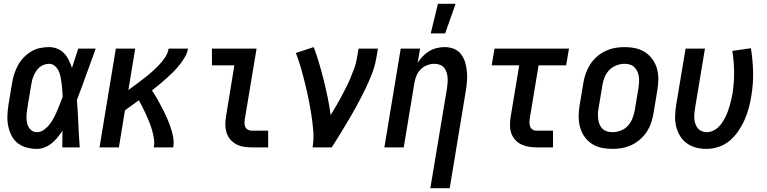

<svg xmlns="http://www.w3.org/2000/svg" viewBox="-20 -776 4040 1011"><path d="M175 8Q147 8 120.5 1Q94 -6 73.5 -22Q53 -38 41 -61.5Q29 -85 23.5 -111.5Q18 -138 19 -165.5Q20 -193 24 -221L44 -341Q48 -365 55.5 -388Q63 -411 75 -433Q87 -455 105 -473.5Q123 -492 144.5 -505Q166 -518 190 -523Q214 -528 238 -528Q261 -528 282 -519.5Q303 -511 318 -495Q333 -479 342.5 -459Q352 -439 359 -418Q367 -444 375.5 -469.5Q384 -495 392 -520H484Q459 -453 435 -385Q411 -317 385 -250Q390 -188 392.5 -125.5Q395 -63 400 0H308Q308 -22 308.5 -44Q309 -66 309 -88Q297 -70 283.5 -53Q270 -36 253 -22Q236 -8 215.5 0Q195 8 175 8ZM175 -80Q194 -80 211.5 -92.5Q229 -105 241.5 -121.5Q254 -138 263.5 -156Q273 -174 280.5 -192Q288 -210 295.5 -228.5Q303 -247 310 -266Q309 -284 308 -301.5Q307 -319 304.5 -336Q302 -353 299 -370Q296 -387 289 -402Q282 -417 269 -428.5Q256 -440 238 -440Q226 -440 212.5 -435.5Q199 -431 188.5 -422Q178 -413 170.5 -401.5Q163 -390 157.5 -377.5Q152 -365 149 -352.5Q146 -340 144 -327L124 -207Q122 -194 120.5 -180Q119 -166 119.5 -153Q120 -140 123 -127Q126 -114 132.5 -103.5Q139 -93 150 -86.5Q161 -80 175 -80Z M504 0 590 -520H692L656 -302Q677 -317 697.5 -332.5Q718 -348 739 -364Q760 -380 779 -397Q798 -414 816.5 -433Q835 -452 849.5 -474Q864 -496 868 -520H970Q966 -497 953.5 -475.5Q941 -454 925.5 -434.5Q910 -415 892.5 -397.5Q875 -380 856.5 -363.5Q838 -347 819 -331Q800 -315 780 -300Q795 -278 808 -255Q821 -232 833.5 -208Q846 -184 857 -159.5Q868 -135 877 -109.5Q886 -84 891.5 -56.5Q897 -29 892 0H790Q794 -23 790.5 -45.5Q787 -68 781 -89.5Q775 -111 767 -131Q759 -151 750 -171Q741 -191 731.5 -210Q722 -229 711 -248Q693 -235 674.5 -221.5Q656 -208 638 -195L606 0Z M1305 0Q1283 0 1262 -3.5Q1241 -7 1223 -17Q1205 -27 1192 -42.5Q1179 -58 1173 -77.5Q1167 -97 1166.5 -118.5Q1166 -140 1170 -162L1214 -432H1096V-520H1331L1269 -148Q1267 -137 1267.5 -126Q1268 -115 1272 -106.5Q1276 -98 1285 -93Q1294 -88 1305 -88H1392V0Z M1626 0Q1633 -44 1629.5 -87Q1626 -130 1619.5 -172Q1613 -214 1604.5 -255.5Q1596 -297 1586 -337.5Q1576 -378 1564.5 -418Q1553 -458 1538 -497L1632 -528Q1648 -485 1661 -441Q1674 -397 1685 -352.5Q1696 -308 1705.5 -262.5Q1715 -217 1721 -170Q1736 -194 1750 -218Q1764 -242 1777 -266.5Q1790 -291 1802.5 -315.5Q1815 -340 1825.5 -365.5Q1836 -391 1845.5 -416.5Q1855 -442 1859 -468L1868 -520H1970L1961 -468Q1954 -427 1938 -386Q1922 -345 1903 -306Q1884 -267 1863 -228Q1842 -189 1819.5 -151Q1797 -113 1774 -75Q1751 -37 1727 0Z M2246 215 2334 -313Q2336 -327 2337 -342Q2338 -357 2336.5 -371Q2335 -385 2330.5 -398Q2326 -411 2317 -421Q2308 -431 2294.5 -435.5Q2281 -440 2267 -440Q2248 -440 2228.5 -432.5Q2209 -425 2194.5 -410Q2180 -395 2172.5 -376.5Q2165 -358 2162 -339L2106 0H2004L2090 -520H2192L2179 -445Q2190 -463 2206 -479.5Q2222 -496 2240.5 -507Q2259 -518 2280 -523Q2301 -528 2321 -528Q2347 -528 2370 -519Q2393 -510 2407.5 -491Q2422 -472 2429 -448.5Q2436 -425 2438.5 -400.5Q2441 -376 2439 -350Q2437 -324 2433 -299L2348 215ZM2248 -600 2286 -756H2379L2324 -600Z M2805 0Q2784 0 2763.5 -3.5Q2743 -7 2725 -15.5Q2707 -24 2693.5 -39Q2680 -54 2673 -72.5Q2666 -91 2665.5 -112Q2665 -133 2668 -155L2714 -432H2569L2584 -520H2976L2961 -432H2816L2770 -155Q2768 -143 2768 -131.5Q2768 -120 2771.5 -110Q2775 -100 2784 -94Q2793 -88 2805 -88H2892V0Z M3205 8Q3175 8 3147 2Q3119 -4 3096 -19Q3073 -34 3057.5 -56.5Q3042 -79 3034.5 -106Q3027 -133 3027 -162.5Q3027 -192 3032 -221L3052 -341Q3056 -366 3065 -391Q3074 -416 3088.5 -438Q3103 -460 3123.5 -478Q3144 -496 3168.5 -507.5Q3193 -519 3218 -523.5Q3243 -528 3268 -528Q3298 -528 3326 -522Q3354 -516 3377 -501Q3400 -486 3416 -463.5Q3432 -441 3439.5 -414Q3447 -387 3446.5 -357.5Q3446 -328 3441 -299L3421 -179Q3417 -154 3408.5 -129Q3400 -104 3385.5 -82Q3371 -60 3350.5 -42Q3330 -24 3305.5 -12.5Q3281 -1 3255.5 3.5Q3230 8 3205 8ZM3206 -80Q3227 -80 3249 -88.5Q3271 -97 3286 -113.5Q3301 -130 3309.5 -151Q3318 -172 3322 -193L3342 -313Q3344 -328 3345 -343Q3346 -358 3344 -372.5Q3342 -387 3336 -400Q3330 -413 3320 -422.5Q3310 -432 3296.5 -436Q3283 -440 3268 -440Q3247 -440 3225 -431.5Q3203 -423 3187.5 -406.5Q3172 -390 3163.5 -369Q3155 -348 3152 -327L3132 -207Q3129 -192 3128.5 -177Q3128 -162 3130 -147.5Q3132 -133 3137.5 -120Q3143 -107 3153 -97.5Q3163 -88 3177 -84Q3191 -80 3206 -80Z M3700 8Q3671 8 3644.5 1Q3618 -6 3596.5 -21.5Q3575 -37 3561 -60Q3547 -83 3540.5 -109.5Q3534 -136 3535 -164.5Q3536 -193 3540 -221L3590 -520H3692L3640 -207Q3638 -193 3636.5 -179Q3635 -165 3636 -151Q3637 -137 3641.5 -124Q3646 -111 3654 -101Q3662 -91 3674.5 -85.5Q3687 -80 3701 -80Q3717 -80 3732.5 -86.5Q3748 -93 3760.5 -104.5Q3773 -116 3782.5 -130.5Q3792 -145 3799.5 -159.5Q3807 -174 3812.5 -189.5Q3818 -205 3822.5 -220.5Q3827 -236 3830.5 -252Q3834 -268 3837 -283Q3846 -340 3845.5 -397Q3845 -454 3836 -508L3934 -522Q3944 -461 3945.5 -397.5Q3947 -334 3936 -270Q3931 -238 3922.5 -206.5Q3914 -175 3900.5 -144.5Q3887 -114 3867.5 -85.5Q3848 -57 3822 -35Q3796 -13 3763.5 -2.5Q3731 8 3700 8Z"/></svg>

Font: Iosevka Curly Semibold
Style: Italic
Weight: 600
Italic angle: -9°
Monospace: yes
Designer: Belleve Invis
Foundry: Belleve Invis
Version: Version 22.1.2; ttfautohint (v1.8.4)